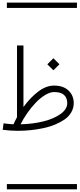

<svg xmlns="http://www.w3.org/2000/svg" viewBox="-52 -990 602 1453"><path d="M306.2 -503.4 352.1 -549.3 397.9 -503.4 352.1 -458ZM76.7 -646H125.5V-180.2Q177.2 -251.5 237.1 -296.9Q296.9 -342.3 357.4 -342.3Q427.2 -342.3 466.6 -304.7Q505.9 -267.1 505.9 -210Q505.9 -172.4 487.5 -140.4Q469.2 -108.4 437 -86.2Q404.8 -64 363.8 -46.9Q322.8 -29.8 274.4 -19.8Q226.1 -9.8 178.5 -4.9Q130.9 0 83 0Q25.9 0 -31.7 -7.8L-24.9 -56.6Q17.6 -50.8 50.3 -49.3Q60.1 -72.8 76.7 -103ZM104 -49.3Q198.2 -51.8 278.1 -71.8Q357.9 -91.8 407.5 -128.2Q457 -164.6 457 -210Q457 -248 433.3 -270.8Q409.7 -293.5 357.4 -293.5Q326.7 -293.5 289.3 -270.8Q252 -248 217.8 -212.2Q183.6 -176.3 153.8 -133.5Q124 -90.8 104 -49.3ZM0 402.8H530.3V442.9H0ZM0 -970.2H530.3V-930.2H0Z"/></svg>

Font: AzarMehrMSRS1
Style: Regular
Weight: 1
Designer: Amin Abedi
Version: Version 1.00